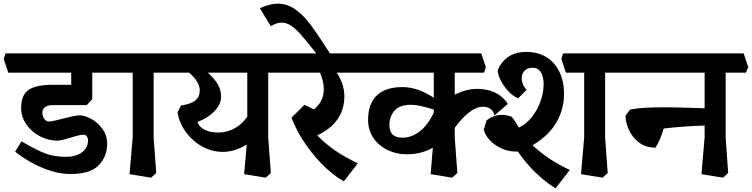

<svg xmlns="http://www.w3.org/2000/svg" viewBox="-45 -931 4085 1043"><path d="M185.1 -318.8Q185.1 -300.8 195.1 -285.9Q205.1 -271 219.2 -271Q231.4 -271 253.7 -275.9Q275.9 -280.8 298.8 -287.1Q303.7 -288.1 335.9 -296.1Q368.2 -304.2 388.2 -304.2Q415 -304.2 450.4 -285.2Q485.8 -266.1 511.5 -230.5Q537.1 -194.8 537.1 -149.9Q537.1 -82 491.9 -33.9Q446.8 14.2 337.9 14.2Q268.1 14.2 189 -17.8Q109.9 -49.8 37.1 -106.9L71.8 -163.1Q158.7 -112.3 205.8 -95.7Q252.9 -79.1 314.9 -79.1Q365.7 -79.1 399.4 -103Q433.1 -127 433.1 -168.9Q433.1 -181.2 426.5 -190.2Q419.9 -199.2 409.2 -199.2Q388.2 -199.2 337.9 -183.1Q286.1 -167 266.1 -167Q218.3 -167 172.6 -190.4Q127 -213.9 98.4 -254.9Q69.8 -295.9 69.8 -344.2Q69.8 -413.1 108.9 -441.7Q147.9 -470.2 238.8 -470.2H341.8V-536.1H0L-24.9 -610.8L-15.1 -641.1H577.1L602.1 -565.9L591.8 -536.1H456.1V-392.1L425.8 -359.9H238.8Q215.8 -359.9 200.4 -349.4Q185.1 -338.9 185.1 -318.8Z M789.6 -184.1 803.7 8.8 775.9 34.2 658.7 15.1 675.8 -185.1V-536.1H576.7L551.8 -610.8L561.5 -641.1H887.7L912.6 -565.9L899.9 -536.1H789.6Z M1412.1 -184.1 1426.3 8.8 1398.4 34.2 1281.2 15.1 1295.4 -146Q1230.5 -106 1166 -106Q1107.9 -106 1055.7 -134Q1003.4 -162.1 966.8 -210.9Q930.2 -259.8 919.4 -319.8L938 -357.9Q992.2 -365.7 1016.1 -385.3Q1040 -404.8 1040 -439.9Q1040 -486.8 982.4 -536.1H882.3L857.4 -610.8L867.2 -641.1H1510.3L1535.2 -565.9L1522 -536.1H1412.1ZM1084 -536.1Q1122.1 -502 1139.2 -470.9Q1156.2 -439.9 1156.2 -405.8Q1156.2 -365.7 1120.8 -327.9Q1085.4 -290 1028.3 -269Q1035.2 -242.2 1065.7 -226.6Q1096.2 -210.9 1140.1 -210.9Q1187 -210.9 1228.5 -233.4Q1270 -255.9 1298.3 -296.9V-536.1Z M1784.7 -536.1Q1825.7 -472.2 1825.7 -408.2Q1825.7 -337.4 1788.8 -283.7Q1752 -230 1678.7 -195.8Q1759.8 -108.9 1898.9 -43.9L1822.8 54.2Q1734.9 3.4 1656.2 -92.8Q1577.6 -189 1538.6 -292L1608.9 -361.8L1659.7 -336.9Q1685.5 -356 1699.7 -384Q1713.9 -412.1 1713.9 -446.8Q1713.9 -486.8 1693.8 -536.1H1504.9L1480 -610.8L1489.7 -641.1H1926.8L1951.7 -565.9L1939 -536.1Z M1463.9 -911.1Q1515.6 -911.1 1559.8 -879.6Q1604 -848.1 1640.9 -798.6Q1677.7 -749 1737.8 -655.8L1753.9 -630.9H1681.2L1653.8 -665Q1609.9 -720.2 1585.4 -747.6Q1561 -774.9 1535.9 -791.5Q1510.7 -808.1 1484.9 -808.1Q1458 -808.1 1425.8 -789.1L1366.7 -886.2Q1419.9 -911.1 1463.9 -911.1Z M2713.4 -366.2 2640.6 -303.2Q2636.7 -326.2 2620.1 -338.6Q2603.5 -351.1 2578.6 -351.1Q2542.5 -351.1 2502.9 -320.1Q2463.4 -289.1 2425.3 -236.8V-184.1L2439.5 8.8L2411.6 34.2L2294.4 15.1L2306.2 -128.9Q2245.1 -92.8 2164.6 -92.8Q2108.4 -92.8 2060.3 -116Q2012.2 -139.2 1983.4 -181.6Q1954.6 -224.1 1954.6 -280.8Q1954.6 -368.7 2002.9 -413.3Q2051.3 -458 2140.6 -458Q2223.6 -458 2311.5 -399.9V-536.1H1911.6L1886.2 -610.8L1896.5 -641.1H2569.3L2594.2 -565.9L2584.5 -536.1H2425.3V-417Q2487.3 -447.8 2546.4 -448.2Q2604.5 -448.2 2647.5 -426.5Q2690.4 -404.8 2713.4 -366.2ZM2311.5 -318.8V-335.9Q2231.4 -361.8 2188.5 -361.8Q2125.5 -361.8 2097.9 -329.8Q2070.3 -297.9 2070.3 -251Q2070.3 -183.1 2141.6 -183.1Q2188.5 -183.1 2232.4 -215.1Q2276.4 -247.1 2311.5 -318.8Z M3242.2 -184.1 3256.3 8.8 3228.5 34.2 3111.3 15.1 3128.4 -185.1V-536.1H3029.3L3004.4 -610.8L3014.2 -641.1H3340.3L3365.2 -565.9L3352.5 -536.1H3242.2ZM3050.3 -7.8 2973.1 91.8Q2918 58.6 2864.5 6.8Q2811 -44.9 2768.1 -107.9H2755.4Q2715.3 -107.9 2677.7 -125.5Q2640.1 -143.1 2614.7 -170.7Q2589.4 -198.2 2583 -227.1L2598.1 -276.9Q2636.2 -306.6 2681.2 -307.1Q2706.1 -307.1 2734.4 -296.9Q2744.1 -287.1 2756.6 -266.1Q2769 -245.1 2773.4 -237.8Q2815.4 -257.8 2845.9 -297.4Q2876.5 -336.9 2892.3 -384Q2908.2 -431.2 2908.2 -473.1Q2908.2 -513.2 2893.3 -538.1Q2878.4 -563 2849.1 -563Q2820.3 -563 2804.7 -546.9Q2789.1 -530.8 2789.1 -505.9Q2789.1 -471.7 2815.4 -442.9L2770 -397Q2730 -413.1 2696 -460Q2662.1 -506.8 2658.2 -548.8Q2677.2 -594.7 2715.8 -621.8Q2754.4 -648.9 2814.5 -648.9Q2878.4 -648.9 2924.3 -619.9Q2970.2 -590.8 2994.6 -539.3Q3019 -487.8 3019 -422.9Q3019 -335 2975.6 -262.9Q2932.1 -190.9 2848.1 -142.1Q2931.2 -63 3050.3 -7.8Z M3897 -184.1 3910.6 8.8 3882.8 34.2 3765.6 15.1 3782.7 -185.1V-249Q3676.8 -246.1 3560.1 -232.9Q3551.3 -200.7 3539.1 -172.9Q3526.9 -145 3515.6 -128.9Q3462.4 -128.9 3426 -157Q3389.6 -185.1 3371.3 -225.6Q3353 -266.1 3353 -303.2L3377.9 -335.9Q3419.9 -343.8 3463.9 -345.9Q3507.8 -348.1 3583 -348.1Q3629.9 -348.1 3782.7 -342.8V-536.1H3319.8L3294.9 -610.8L3304.7 -641.1H3994.6L4020 -565.9L4006.8 -536.1H3897Z"/></svg>

Font: Sura
Style: Bold
Weight: 700
Designer: Carolina Giovagnoli
Foundry: Huerta Tipografica
Version: Version 1.002;PS 001.002;hotconv 1.0.70;makeotf.lib2.5.58329